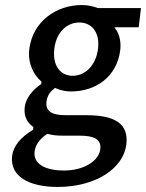

<svg xmlns="http://www.w3.org/2000/svg" viewBox="-20 -523 578 760"><path d="M165 8 167 7H169C186 12 204 14 230 14H294C347 14 382 25 377 68C371 115 310 152 234 152C159 152 111 126 117 77C120 52 135 29 165 8ZM208 217C361 217 469 142 480 49C490 -32 437 -67 322 -67H239C181 -67 160 -86 164 -120C167 -145 178 -159 195 -173L197 -175L200 -174C219 -165 242 -161 261 -161C358 -161 443 -218 456 -325C460 -358 452 -388 439 -406L433 -415H529L538 -491H369H368C350 -498 328 -503 303 -503C206 -503 110 -441 96 -329C89 -272 114 -226 143 -201L144 -199L143 -190L141 -189C112 -169 82 -136 78 -100C73 -61 89 -37 111 -21L112 -20L111 -10L109 -8C62 20 33 55 28 94C18 175 95 217 208 217ZM195 -330C203 -396 245 -434 294 -434C343 -434 376 -395 368 -330C360 -263 316 -223 268 -223C219 -223 187 -263 195 -330Z"/></svg>

Font: Falling Sky
Style: LightObl
Weight: 400
Designer: Paul D. Hunt
Foundry: Adobe Systems Incorporated
Version: Version 1.02